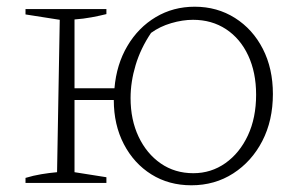

<svg xmlns="http://www.w3.org/2000/svg" viewBox="-20 -545 905 572"><path d="M56 0V-15Q79 -22 103 -26Q127 -30 150 -32L158 -486L56 -502V-518H297V-503Q277 -498 253 -493.5Q229 -489 202 -487V-282H321Q327 -353 359.5 -408Q392 -463 444 -494Q496 -525 560 -525Q627 -525 680 -491.5Q733 -458 763 -399.5Q793 -341 793 -265Q793 -186 761.5 -125Q730 -64 675 -28.5Q620 7 550 7Q483 7 431 -25.5Q379 -58 349 -115.5Q319 -173 319 -247H202V-32L297 -17V0ZM556 -29Q609 -29 651.5 -59Q694 -89 718.5 -141.5Q743 -194 743 -263Q743 -329 719.5 -379.5Q696 -430 653.5 -458Q611 -486 555 -486Q524 -486 490 -476Q456 -466 430 -447Q399 -401 384 -351Q369 -301 369 -253Q369 -188 393 -137.5Q417 -87 459 -58Q501 -29 556 -29Z"/></svg>

Font: Piazzolla SC ExtraLight
Style: Regular
Weight: 200
Designer: Juan Pablo del Peral
Foundry: Huerta Tipografica
Version: Version 1.330